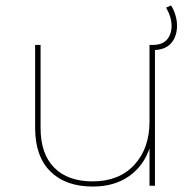

<svg xmlns="http://www.w3.org/2000/svg" viewBox="-20 -682 704 705"><path d="M109 -212V-517H129V-212Q129 -117 179 -66.5Q229 -16 320 -16Q417 -16 473 -76.5Q529 -137 529 -236V-517H549V0H529V-146L531 -143Q509 -74 454.5 -35.5Q400 3 321 3Q221 3 165 -52.5Q109 -108 109 -212ZM530 -517H540Q576 -517 593 -536.5Q610 -556 610 -587Q610 -619 590 -654L608 -662Q618 -647 624 -627Q630 -607 630 -588Q630 -548 608 -523Q586 -498 540 -498H530Z"/></svg>

Font: iiserrat Thin
Style: Regular
Weight: 100
Designer: Akira Ohta
Foundry: Akira Ohta
Version: Version 1.200;Glyphs 3.3.1 (3343)